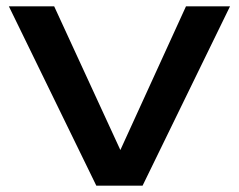

<svg xmlns="http://www.w3.org/2000/svg" viewBox="-20 -586 754 606"><path d="M335 -58 567 -566H706L430 0H284L8 -566H151L385 -58Z"/></svg>

Font: Unbounded Variable
Style: Regular
Weight: 400
Designer: Luke Prowse, Jean-Baptiste Morizot, Fátima Lázaro, Florian Runge
Foundry: NaN
Version: Version 1.600;FEAKit 1.0